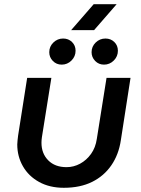

<svg xmlns="http://www.w3.org/2000/svg" viewBox="-20 -880 669 912"><path d="M600 -510 554 -214Q544 -146 509 -95Q474 -44 417.5 -16Q361 12 283 12Q216 12 166 -15.5Q116 -43 89 -90Q62 -137 62 -194Q62 -203 63.5 -214.5Q65 -226 66 -236L109 -510H224L179 -228Q178 -221 177.5 -214.5Q177 -208 177 -202Q177 -151 209 -118.5Q241 -86 296 -86Q330 -86 360.5 -102.5Q391 -119 412.5 -149Q434 -179 440 -221L486 -510ZM474 -573Q449 -573 432 -590.5Q415 -608 415 -632Q415 -659 434.5 -678Q454 -697 481 -697Q506 -697 523 -680.5Q540 -664 540 -639Q540 -612 520.5 -592.5Q501 -573 474 -573ZM273 -573Q248 -573 231 -590.5Q214 -608 214 -632Q214 -659 233.5 -678Q253 -697 280 -697Q305 -697 322 -680.5Q339 -664 339 -639Q339 -612 319.5 -592.5Q300 -573 273 -573ZM318 -737 425 -860H534L427 -737Z"/></svg>

Font: MuseoModerno Thin Medium
Style: Italic
Weight: 500
Italic angle: -9°
Version: Version 1.003